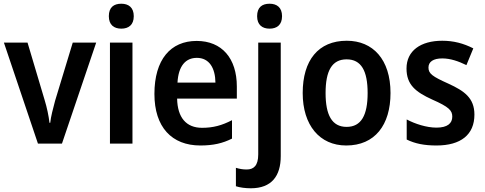

<svg xmlns="http://www.w3.org/2000/svg" viewBox="-20 -772 2607 1032"><path d="M184 0H313L497 -543H371L276 -230C265 -189 253 -143 250 -112H246C242 -148 232 -195 220 -234L128 -543H1Z M632 -752C592 -752 565 -733 565 -685C565 -638 593 -618 632 -618C671 -618 699 -638 699 -685C699 -732 671 -752 632 -752ZM692 -543H571V0H692Z M1037 -552C897 -552 810 -452 810 -267C810 -89 903 10 1057 10C1127 10 1177 -2 1227 -27V-126C1173 -98 1126 -85 1066 -85C981 -85 934 -140 932 -242H1253V-307C1253 -458 1173 -552 1037 -552ZM1038 -461C1105 -461 1137 -406 1138 -328H934C939 -418 978 -461 1038 -461Z M1362 -685C1362 -638 1390 -618 1429 -618C1468 -618 1496 -638 1496 -685C1496 -732 1468 -752 1429 -752C1389 -752 1362 -733 1362 -685ZM1328 240C1440 240 1489 174 1489 67V-543H1368V58C1368 119 1343 139 1306 139C1285 139 1268 136 1248 130V229C1269 236 1299 240 1328 240Z M2079 -272C2079 -453 1984 -553 1844 -553C1691 -553 1607 -448 1607 -272C1607 -99 1698 10 1841 10C1995 10 2079 -100 2079 -272ZM1730 -272C1730 -391 1764 -453 1843 -453C1922 -453 1956 -391 1956 -272C1956 -153 1922 -90 1843 -90C1764 -90 1730 -154 1730 -272Z M2530 -156C2530 -245 2476 -283 2391 -322C2304 -361 2283 -376 2283 -409C2283 -440 2309 -458 2357 -458C2401 -458 2444 -443 2487 -422L2524 -512C2471 -539 2418 -553 2357 -553C2241 -553 2165 -499 2165 -404C2165 -317 2213 -278 2303 -237C2394 -197 2411 -178 2411 -145C2411 -109 2385 -86 2326 -86C2273 -86 2211 -106 2166 -130V-22C2211 0 2260 10 2326 10C2457 10 2530 -48 2530 -156Z"/></svg>

Font: Noto Sans Myanmar SemiCondensed SemiBold
Style: Regular
Weight: 600
Width: 4
Designer: Monotype Design Team
Foundry: Monotype Imaging Inc.
Version: Version 2.107